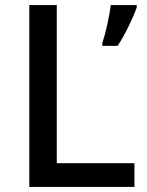

<svg xmlns="http://www.w3.org/2000/svg" viewBox="-20 -734 576 754"><path d="M95 0V-714H203V-93H508V0ZM517 -705Q507 -676 486 -632.5Q465 -589 442 -554H382V-566Q392 -595 401.5 -638.5Q411 -682 415 -714H517Z"/></svg>

Font: Noto Sans Sinhala Medium
Style: Regular
Weight: 500
Designer: Jelle Bosma - Monotype Design Team
Foundry: Monotype Imaging Inc.
Version: Version 2.006; ttfautohint (v1.8.4.7-5d5b)